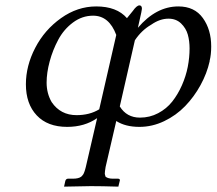

<svg xmlns="http://www.w3.org/2000/svg" viewBox="-20 -467 812 720"><path d="M352.1 -57.1 416 -335.9Q389.2 -408.2 329.1 -408.2Q288.1 -408.2 253.7 -382.6Q219.2 -356.9 198.5 -318.1Q177.7 -279.3 166.3 -236.8Q154.8 -194.3 154.8 -157.2Q154.8 -116.7 173.8 -84Q207 -35.2 267.1 -35.2Q316.4 -35.2 352.1 -57.1ZM485.8 -315.9 429.2 -67.9Q455.1 -25.9 504.9 -25.9Q541.5 -25.9 573 -42.5Q604.5 -59.1 625.7 -85.9Q647 -112.8 662.1 -147Q677.2 -181.2 684.1 -216.3Q690.9 -251.5 690.9 -285.2Q690.9 -313.5 684.3 -337.2Q677.7 -360.8 659.2 -378.9Q640.6 -397 611.8 -397Q579.6 -397 547.9 -375Q510.7 -353.5 485.8 -315.9ZM301.8 159.2 344.2 -23.9Q296.9 8.8 231.9 8.8Q158.2 8.8 117.7 -34.4Q77.1 -77.6 77.1 -150.9Q77.1 -220.2 112.1 -287.6Q147 -355 208.7 -398.9Q270.5 -442.9 340.8 -442.9Q418 -442.9 456.1 -398.9L478 -425.8Q492.7 -446.8 502.9 -446.8Q512.2 -446.8 512.2 -434.1Q512.2 -432.1 509.8 -419.9L497.1 -362.8Q565.4 -442.9 648.9 -442.9Q709.5 -442.9 740.7 -399.4Q772 -356 772 -293Q772 -261.7 766.1 -238.8V-236.8Q755.9 -191.4 731.9 -147.7Q708 -104 674.3 -69.1Q640.6 -34.2 595.7 -12.7Q550.8 8.8 502.9 8.8Q450.2 8.8 416 -13.2L376 159.2Q373 177.2 373 184.1Q373 187 376 195.8Q385.7 203.1 403.8 203.1H422.9Q426.3 203.1 428.5 205.3Q430.7 207.5 429.2 210.9L423.8 232.9Q359.9 231 320.8 231L220.2 232.9L225.1 210.9Q228 203.1 234.9 203.1H252.9Q274.4 203.1 284.2 195.8Q286.1 194.3 287.6 192.6Q289.1 190.9 290.3 189.2Q291.5 187.5 292.5 186.3Q293.5 185.1 294.4 182.4Q295.4 179.7 295.9 178.7Q296.4 177.7 297.4 174.6Q298.3 171.4 298.8 170.2Q299.3 168.9 300.3 164.8Q301.3 160.6 301.8 159.2Z"/></svg>

Font: Common Serif Medium
Style: Italic
Weight: 500
Italic angle: -12°
Designer: Philipp H. Poll, Khaled Hosny
Foundry: Stefan Peev, Context Ltd.
Version: Version 1.026